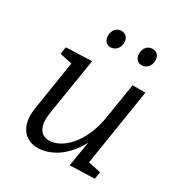

<svg xmlns="http://www.w3.org/2000/svg" viewBox="-176 -875 957 1013"><g transform="rotate(30 302.5 -368.5)"><path d="M199.3 9Q157.9 9.7 127.8 -10.5Q97.6 -30.7 85.1 -70Q72.6 -109.4 81.2 -166.7L130.9 -481.5L138.9 -463.5L53.6 -481.9L60.3 -525.4L217.2 -531.4L161.3 -182.5Q154.9 -139.9 161.4 -111.5Q167.9 -83.2 185.5 -68.9Q203.2 -54.6 229.1 -54.6Q256.8 -54.6 287.7 -70.4Q318.7 -86.2 347.8 -119Q376.9 -151.8 399.5 -201.9Q422.2 -252 432.8 -321.3L465.5 -528H543.5L467.9 -48.2L457.2 -63.9L546.5 -44.5L539.8 -1.3L389.2 3.3L421.9 -194.5L446 -231.4Q421 -146.4 379.2 -93.5Q337.3 -40.7 290.2 -16.2Q243 8.4 199.3 9ZM264 -643.2Q244.6 -643.2 233.4 -656.4Q222.2 -669.6 222.2 -691Q222.2 -715.7 236.4 -731.6Q250.6 -747.5 273 -747.5Q292.4 -747.5 303.7 -734.8Q315.1 -722.1 315.1 -700.4Q315.1 -676 300.6 -659.6Q286 -643.2 264 -643.2ZM453.4 -643.2Q434 -643.2 422.8 -656.4Q411.6 -669.6 411.6 -691Q411.6 -715.7 425.8 -731.6Q440 -747.5 462.4 -747.5Q481.8 -747.5 493.2 -734.8Q504.5 -722.1 504.5 -700.4Q504.5 -676 490 -659.6Q475.5 -643.2 453.4 -643.2Z"/></g></svg>

Font: Bitter Thin
Style: Italic
Weight: 100
Italic angle: -9°
Designer: Sol Matas, and Bitter project Authors
Foundry: Sol Matas
Version: Version 2.002